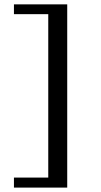

<svg xmlns="http://www.w3.org/2000/svg" viewBox="-20 -728 463 880"><path d="M43.9 131.8V85.9H201.2V-663.1H43.9V-708H288.1V131.8Z"/></svg>

Font: BabelStone Ogham
Style: Regular
Weight: 400
Designer: Andrew West
Foundry: BabelStone
Version: Version 2.02 March 14, 2022